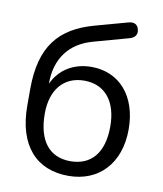

<svg xmlns="http://www.w3.org/2000/svg" viewBox="-82 -781 729 857"><g transform="rotate(10 283.0 -352.5)"><path d="M285 9C425 9 515 -89 515 -242C515 -393 430 -488 304 -488C222 -488 159 -447 129 -381V-384C129 -493 184 -571 291 -600L446 -643C471 -649 484 -665 478 -688C473 -711 455 -719 431 -712L286 -672C129 -629 51 -537 51 -343V-268C51 -88 140 9 285 9ZM283 -57C189 -57 134 -122 134 -247C134 -355 190 -422 283 -422C376 -422 432 -355 432 -240C432 -121 377 -57 283 -57Z"/></g></svg>

Font: SN Pro Book
Style: Regular
Weight: 350
Designer: Tobias Whetton
Foundry: Supernotes
Version: Version 1.003;Glyphs 3.3 (3324)